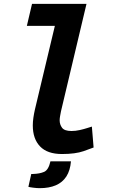

<svg xmlns="http://www.w3.org/2000/svg" viewBox="-20 -791 600 1001"><path d="M303 12Q227 12 189 -27.5Q151 -67 151 -137Q151 -156 154 -177Q157 -198 162 -220L266 -656H120L147 -771H431L298 -211Q296 -200 293.5 -187Q291 -174 291 -164Q291 -142 303.5 -125Q316 -108 353 -108Q374 -108 396 -113Q418 -118 435 -123.5Q452 -129 459 -131L468 -22Q459 -18 416 -3Q373 12 303 12ZM187 190Q172 190 153 187.5Q134 185 128 183L143 116H152Q187 115 210 105Q233 95 243 50H350Q346 98 326 129Q306 160 271 175Q236 190 187 190Z"/></svg>

Font: Ubuntu Sans Mono
Style: Italic
Weight: 400
Italic angle: -13.5°
Monospace: yes
Designer: Dalton Maag Ltd
Foundry: Dalton Maag Ltd
Version: Version 1.006